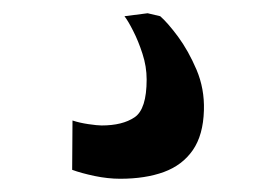

<svg xmlns="http://www.w3.org/2000/svg" viewBox="-20 -26 418 290"><path d="M161.5 244Q143 244 122.8 239.8Q102.5 235.5 89 230.5L89.5 156Q100 159.5 113.5 161.5Q127 163.5 133.5 163.5Q165 163.5 183.2 151.2Q201.5 139 201.5 94Q201.5 74.5 195.2 55.2Q189 36 181.2 20.8Q173.5 5.5 168 -1.5L203 -6L222 -1.5Q233 8 248.8 29.2Q264.5 50.5 276.8 79.2Q289 108 288 140.5Q287 178 271.2 200.8Q255.5 223.5 227.5 233.8Q199.5 244 161.5 244Z"/></svg>

Font: Merriweather 24pt SemiBold
Style: Regular
Weight: 600
Designer: Eben Sorkin
Foundry: Eben Sorkin
Version: Version 2.100